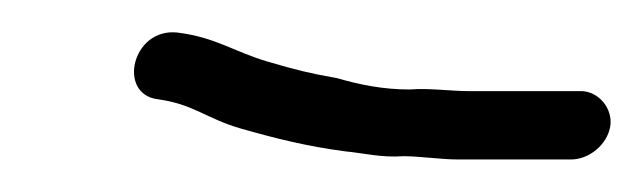

<svg xmlns="http://www.w3.org/2000/svg" viewBox="-20 -338 395 118"><path d="M261 -240H331C342 -240 353 -249 355 -260C357 -271 348 -282 337 -282H268C257 -282 243 -284 232 -283C215 -283 201 -286 187 -290C170 -293 162 -295 145 -300C124 -306 113 -315 89 -318C61 -321 52 -280 77 -277C99 -274 107 -265 128 -259C149 -253 169 -248 192 -245C203 -244 214 -241 228 -242C238 -242 251 -240 261 -240Z"/></svg>

Font: PolanStronk
Style: Ita
Weight: 500
Version: Version 1.0